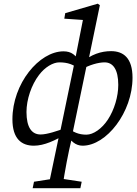

<svg xmlns="http://www.w3.org/2000/svg" viewBox="-20 -760 728 1020"><path d="M153.6 239.7H407L414 205.5L295.2 187.5H275.6L160.6 205.5L153.6 239.7ZM235.2 239.7H310.7C325.7 142.1 341.6 56.4 361.7 -26.2L362.8 -39.5L440.7 -414.1L447.7 -429.2L510.5 -732.3L499.4 -740.4L326.6 -690.1L321.6 -660.8L438.9 -652.7L424 -672L379.2 -444.9L376.2 -429.9L302.2 -73L298.2 -60.9L235.2 239.7ZM159.9 14C215 14 273.5 -14 331.5 -48.4L333.5 -81.8C283.1 -63.7 230.4 -45.6 195.4 -45.6C148.6 -45.6 120.7 -83.3 120.7 -165.1C120.7 -231.3 146.8 -309.1 187.4 -361.9C218.3 -402.9 261.1 -428.7 295.3 -428.7C338.8 -428.7 373.4 -417.8 406.9 -386.4L408.1 -421C384.4 -469 358.5 -487.3 317.3 -487.3C188.5 -487.3 46 -316.5 46 -126.1C46 -22.1 95 14 159.9 14ZM418.8 14C545.4 14 684 -163.4 684 -347.2C684 -452.1 635.4 -488.3 570.2 -488.3C518.2 -488.3 464.4 -471.9 411.5 -425.9L409.3 -388.8C453.8 -415.6 503.6 -428.7 535.6 -428.7C580.5 -428.7 608.3 -390.8 608.3 -309C608.3 -247 587.2 -177 553.5 -125.3C521.7 -76.3 475.9 -44.6 438.8 -44.6C398.3 -44.6 367.7 -57.4 333 -86.9L333.8 -49.3C353.6 -10.9 381.5 14 418.8 14Z"/></svg>

Font: Source Serif Variable
Style: Italic
Weight: 389
Italic angle: -12°
Designer: Frank Grießhammer
Foundry: Adobe Systems Incorporated
Version: Version 3.001;hotconv 1.0.111;makeotfexe 2.5.65597